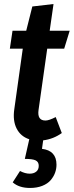

<svg xmlns="http://www.w3.org/2000/svg" viewBox="-20 -681 365 951"><path d="M213.9 -439.9 170.9 -136.2Q163.6 -84 205.1 -84Q222.7 -84 255.9 -101.1L286.1 -22Q244.6 7.8 193.8 14.2L188 56.2Q259.8 64.9 259.8 134.8Q259.8 155.3 252.7 174.8Q245.6 194.3 230.7 211.7Q215.8 229 189.5 239.5Q163.1 250 128.9 250Q74.2 250 43 222.2L79.1 166Q104.5 179.2 127 179.2Q147 179.2 159.4 169.2Q171.9 159.2 171.9 140.1Q171.9 121.1 156.7 113.5Q141.6 106 103 106L125 8.8Q82 -5.4 62.3 -44.4Q42.5 -83.5 50.8 -140.1L92.8 -439.9H28.8L42 -528.8H109.9L140.1 -648.9L245.1 -661.1L226.1 -528.8H325.2L297.9 -439.9Z"/></svg>

Font: Fira Sans Compressed Medium
Style: Italic
Weight: 500
Width: 3
Italic angle: -8°
Designer: Carrois Corporate & Edenspiekermann AG
Foundry: Carrois Corporate GbR & Edenspiekermann AG
Version: Version 4.203;PS 004.203;hotconv 1.0.88;makeotf.lib2.5.64775